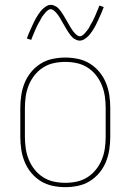

<svg xmlns="http://www.w3.org/2000/svg" viewBox="-20 -766 540 794"><path d="M250 8Q224 8 197.5 2.5Q171 -3 148.5 -17Q126 -31 109 -51.5Q92 -72 82 -96.5Q72 -121 68 -147.5Q64 -174 64 -200V-320Q64 -346 68 -372.5Q72 -399 82 -423.5Q92 -448 109 -468.5Q126 -489 148.5 -503Q171 -517 197.5 -522.5Q224 -528 250 -528Q276 -528 302.5 -522.5Q329 -517 351.5 -503Q374 -489 391 -468.5Q408 -448 418 -423.5Q428 -399 432 -372.5Q436 -346 436 -320V-200Q436 -174 432 -147.5Q428 -121 418 -96.5Q408 -72 391 -51.5Q374 -31 351.5 -17Q329 -3 302.5 2.5Q276 8 250 8ZM250 -10Q274 -10 297.5 -15Q321 -20 341.5 -33Q362 -46 377 -65Q392 -84 401 -106Q410 -128 413.5 -152Q417 -176 417 -200V-320Q417 -344 413.5 -368Q410 -392 401 -414Q392 -436 377 -455Q362 -474 341.5 -487Q321 -500 297.5 -505Q274 -510 250 -510Q226 -510 202.5 -505Q179 -500 158.5 -487Q138 -474 123 -455Q108 -436 99 -414Q90 -392 86.5 -368Q83 -344 83 -320V-200Q83 -176 86.5 -152Q90 -128 99 -106Q108 -84 123 -65Q138 -46 158.5 -33Q179 -20 202.5 -15Q226 -10 250 -10ZM310 -598Q304 -598 298.5 -600Q293 -602 288 -605Q283 -608 279 -612Q275 -616 271.5 -620.5Q268 -625 265 -629.5Q262 -634 259 -638.5Q256 -643 253 -648.5Q250 -654 247 -659Q244 -664 241 -669Q238 -674 235 -679.5Q232 -685 229 -690Q226 -695 223 -699.5Q220 -704 216.5 -708.5Q213 -713 209 -717Q205 -721 200 -724.5Q195 -728 190 -728Q185 -728 181 -725.5Q177 -723 174 -720.5Q171 -718 168 -714Q165 -710 161 -705.5Q157 -701 155.5 -698.5Q154 -696 152 -693Q150 -690 148.5 -686.5Q147 -683 145 -679.5Q143 -676 140.5 -672Q138 -668 136 -664Q134 -660 132 -655.5Q130 -651 127.5 -646Q125 -641 123 -635.5Q121 -630 118.5 -624.5Q116 -619 113.5 -613Q111 -607 109 -601L91 -607Q95 -619 99.5 -629Q104 -639 108 -648Q112 -657 116 -665.5Q120 -674 123.5 -681Q127 -688 131 -694.5Q135 -701 138.5 -706.5Q142 -712 147.5 -719Q153 -726 159.5 -731.5Q166 -737 173.5 -741.5Q181 -746 190 -746Q196 -746 201.5 -744Q207 -742 212 -739Q217 -736 221 -732Q225 -728 228.5 -723.5Q232 -719 235 -714.5Q238 -710 241 -705.5Q244 -701 247 -695.5Q250 -690 253 -685Q256 -680 259 -675Q262 -670 265 -664.5Q268 -659 271 -654Q274 -649 277 -644.5Q280 -640 283.5 -635.5Q287 -631 291 -627Q295 -623 300 -619.5Q305 -616 310 -616Q315 -616 319 -618.5Q323 -621 326 -623.5Q329 -626 332 -630Q335 -634 339 -638.5Q343 -643 344.5 -645.5Q346 -648 348 -651Q350 -654 351.5 -657.5Q353 -661 355 -664.5Q357 -668 359.5 -672Q362 -676 364 -680Q366 -684 368 -688.5Q370 -693 372.5 -698Q375 -703 377 -708.5Q379 -714 381.5 -719.5Q384 -725 386.5 -731Q389 -737 391 -743L409 -737Q405 -725 400.5 -715Q396 -705 392 -696Q388 -687 384 -678.5Q380 -670 376.5 -663Q373 -656 369 -649.5Q365 -643 361.5 -637.5Q358 -632 352.5 -625Q347 -618 340.5 -612.5Q334 -607 326.5 -602.5Q319 -598 310 -598Z"/></svg>

Font: Iosevka Thin
Style: Regular
Weight: 100
Monospace: yes
Designer: Belleve Invis
Foundry: Belleve Invis
Version: Version 32.5.0; ttfautohint (v1.8.4)